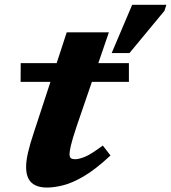

<svg xmlns="http://www.w3.org/2000/svg" viewBox="-20 -788 730 820"><path d="M307 -247.5Q288.5 -192 282.8 -166.8Q277 -141.5 277 -130.5Q277 -116.5 283 -112.2Q289 -108 301 -108Q316.5 -108 342 -118Q367.5 -128 419 -166.5L452 -124Q388 -64.5 338 -35.2Q288 -6 249.2 3.5Q210.5 13 181 13Q137 13 114.2 -8.2Q91.5 -29.5 91.5 -75.5Q91.5 -100.5 99.5 -136Q107.5 -171.5 125.5 -225L195.5 -438.5H68L68.5 -518.5H222L265 -650H445L400 -518.5H530.5V-438.5H372.5ZM457 -561.5 544.5 -767.5H690.5L682.5 -742L533 -561.5Z"/></svg>

Font: Newsreader 6pt
Style: Bold Italic
Weight: 700
Italic angle: -17°
Designer: Hugues Gentile
Foundry: Production Type
Version: Version 1.003; ttfautohint (v1.8.3)